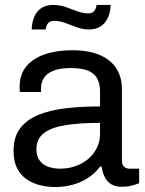

<svg xmlns="http://www.w3.org/2000/svg" viewBox="-20 -740 585 772"><path d="M200.9 12Q172.5 12 143.1 5.1Q113.6 -1.8 89 -17.9Q64.3 -34.1 49.4 -62.4Q34.5 -90.8 34.5 -133.7Q34.5 -188.2 60.3 -223Q86.1 -257.8 132.6 -277.4Q179.1 -296.9 243.1 -304.5Q307 -312.1 382.2 -312.1V-371.6Q382.2 -400.6 372.2 -421.8Q362.2 -443.1 336.9 -454.7Q311.5 -466.4 264.4 -466.4Q218.6 -466.4 192.3 -454.8Q166.1 -443.3 155.5 -425Q145 -406.7 145 -385.4V-370H60.1Q59.1 -375 59.1 -380Q59.1 -385 59.1 -392Q59.1 -440.2 85.6 -472.8Q112.2 -505.3 159.9 -521.6Q207.7 -538 270.2 -538Q336.3 -538 380.5 -519.1Q424.7 -500.3 447.4 -465.4Q470.2 -430.4 470.2 -380.6V-95.9Q470.2 -76.9 478.9 -69.4Q487.6 -61.8 500.6 -61.8H539.5V-3.5Q525.8 2.3 508.7 6.6Q491.5 11 470.4 11Q443.9 11 427.1 0.7Q410.3 -9.7 401.1 -28.2Q391.9 -46.7 388.7 -70.1H382.2Q363.9 -45 336.5 -26.4Q309.1 -7.8 275 2.1Q241 12 200.9 12ZM222.8 -61.8Q254.6 -61.8 283.4 -72Q312.2 -82.1 334.1 -100.4Q356 -118.7 369.1 -144.7Q382.2 -170.7 382.2 -201.8V-246Q301.5 -246 244.2 -237Q186.9 -227.9 156.6 -204.8Q126.4 -181.6 126.4 -139.7Q126.4 -113.5 138.3 -96.1Q150.3 -78.6 172.1 -70.2Q194 -61.8 222.8 -61.8ZM107.4 -621.6Q108.3 -649 117.3 -671.4Q126.4 -693.8 145.3 -707Q164.2 -720.2 193.6 -720.2Q219.6 -720.2 243.4 -712Q267.3 -703.7 290.2 -694.9Q313.2 -686.2 335.2 -686.2Q350.6 -686.2 358.4 -695.3Q366.2 -704.4 368.2 -720.2H424.8Q424.3 -693.4 414.8 -671Q405.3 -648.6 386.4 -635.1Q367.5 -621.6 337.6 -621.6Q313.1 -621.6 289 -630.4Q264.8 -639.2 242.2 -647.7Q219.5 -656.2 197.4 -656.2Q181.7 -656.2 173.6 -647.1Q165.5 -637.9 163.5 -621.6Z"/></svg>

Font: Archivo SemiBold
Style: Regular
Weight: 600
Designer: Hector Gatti
Foundry: Omnibus-Type
Version: Version 2.001